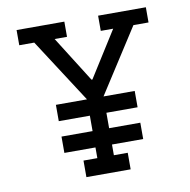

<svg xmlns="http://www.w3.org/2000/svg" viewBox="-76 -745 811 820"><g transform="rotate(-10 329.0 -335.0)"><path d="M158.7 -118.2V-189H293.5V-255.9H158.7V-326.7H293.5L113.8 -604.5H48.8V-670.4H255.9V-604.5H202.1L327.1 -406.2H331.1L456.1 -604.5H402.3V-670.4H609.4V-604.5H543.9L365.2 -326.7H500.5V-255.9H365.2V-189H500.5V-118.2H365.2V-71.8H425.3V0H233.4V-71.8H293.5V-118.2Z"/></g></svg>

Font: Eligible
Style: Regular
Weight: 500
Version: Version 1.1